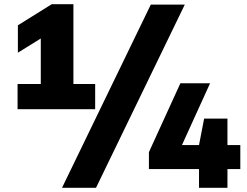

<svg xmlns="http://www.w3.org/2000/svg" viewBox="-20 -830 1180 918"><path d="M64 -308V-428.5H175V-646L65.5 -578V-709L227.5 -810H331V-428.5H435V-308ZM276.5 68 701 -808H863.5L439 68ZM692 -21.5V-102.5L842.5 -432H984.5L850 -136.5H931.5L956 -263H1067.5V-136.5H1129V-21.5H1067.5V68H931.5V-21.5Z"/></svg>

Font: Encode Sans SemiExpanded SemiExpanded ExtraBold
Style: Regular
Weight: 800
Width: 6
Designer: Multiple Designers
Foundry: Impallari Type
Version: Version 3.000; ttfautohint (v1.8.3) -l 8 -r 50 -G 200 -x 14 